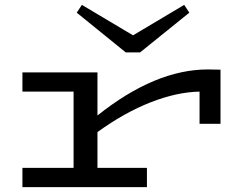

<svg xmlns="http://www.w3.org/2000/svg" viewBox="-20 -768 1015 788"><path d="M885 -482V-260H799V-392Q705 -390 598 -348Q491 -306 380 -226V-79H583V0H72V-79H282V-392H72V-471H380V-294Q617 -483 833 -483ZM757 -716 555 -553H496L295 -716L316 -748L526 -623L736 -748Z"/></svg>

Font: BioRhyme Expanded
Style: Regular
Weight: 400
Width: 7
Designer: Aoife Mooney
Foundry: Aoife Mooney Type
Version: Version 1.001